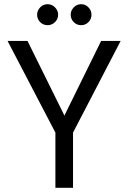

<svg xmlns="http://www.w3.org/2000/svg" viewBox="-20 -895 612 915"><path d="M244 0V-263L16 -700H111L299 -320H275L462 -700H555L328 -263V0ZM207 -775Q186 -775 171.5 -789.5Q157 -804 157 -825Q157 -845 171.5 -860Q186 -875 207 -875Q227 -875 242 -860Q257 -845 257 -825Q257 -804 242 -789.5Q227 -775 207 -775ZM367 -775Q346 -775 331.5 -789.5Q317 -804 317 -825Q317 -845 331.5 -860Q346 -875 367 -875Q387 -875 401.5 -860Q416 -845 416 -825Q416 -804 401.5 -789.5Q387 -775 367 -775Z"/></svg>

Font: DM Sans 28pt
Style: Regular
Weight: 400
Version: Version 4.004;gftools[0.9.30]